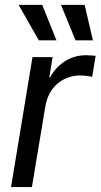

<svg xmlns="http://www.w3.org/2000/svg" viewBox="-20 -762 410 782"><path d="M24.9 0 112.3 -529.3H194.3L180.7 -446.8H184.1Q205.6 -487.3 243.9 -512.2Q282.2 -537.1 331.1 -537.1Q341.3 -537.1 352.5 -536.1Q363.8 -535.2 369.6 -534.7L355.5 -449.2Q350.1 -450.7 336.2 -452.6Q322.3 -454.6 305.2 -454.6Q272 -454.6 242.2 -439.9Q212.4 -425.3 191.9 -397.2Q171.4 -369.1 164.6 -328.1L109.9 0ZM287.6 -597.7 228.5 -742.2H324.7L358.4 -597.7ZM138.2 -597.7 55.7 -742.2H151.9L210 -597.7Z"/></svg>

Font: Inter 24pt
Style: Italic
Weight: 400
Italic angle: -9.3988°
Designer: Rasmus Andersson
Foundry: rsms
Version: Version 4.001;git-66647c0bb